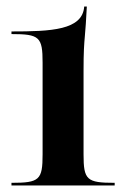

<svg xmlns="http://www.w3.org/2000/svg" viewBox="-20 -566 385 586"><path d="M15 0H330V-8C244.5 -8 235 -16.7 235 -95V-350C235 -409.1 236.7 -429.2 239.1 -457.4C240.8 -477.3 242.9 -502.3 245 -546H237C232 -474 136.2 -470 15 -470V-462C100.5 -462 110 -453.3 110 -375V-95C110 -16.7 100.5 -8 15 -8Z"/></svg>

Font: Prida01
Style: Black
Weight: 900
Designer: gluk
Foundry: gluk
Version: Version 00.072